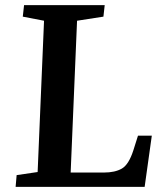

<svg xmlns="http://www.w3.org/2000/svg" viewBox="-20 -730 645 750"><path d="M45 -46 127 -58 152 -649 69 -665 74 -710H389L384 -665L281 -649L256 -56H386Q429 -56 456 -71.5Q483 -87 501 -143L519 -200H573L545 0H41Z"/></svg>

Font: Literata 36pt SemiBold
Style: Italic
Weight: 600
Italic angle: -2°
Designer: Latin by Veronika Burian and Jose Scaglione. Greek by Irene Vlachou. Cyrillic by Vera Evstafieva
Foundry: TypeTogether
Version: Version 3.002